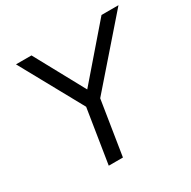

<svg xmlns="http://www.w3.org/2000/svg" viewBox="-157 -857 1003 1009"><g transform="rotate(-30 344.0 -352.5)"><path d="M222 0 280 -366 287 -304 66 -705H160L329 -395H317L585 -705H688L338 -304L366 -366L308 0Z"/></g></svg>

Font: Nunito Sans 10pt
Style: Italic
Weight: 400
Italic angle: -9°
Designer: Vernon Adams
Foundry: Vernon Adams
Version: Version 3.101;gftools[0.9.27]